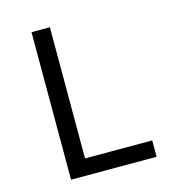

<svg xmlns="http://www.w3.org/2000/svg" viewBox="-105 -790 810 880"><g transform="rotate(-15 300.0 -350.0)"><path d="M124 0H530V-77.6H211.2V-700H124Z"/></g></svg>

Font: CommitMonoV143 ExtLt
Style: Regular
Weight: 200
Monospace: yes
Designer: Eigil Nikolajsen
Foundry: Eigil Nikolajsen
Version: Version 1.143